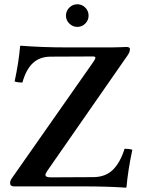

<svg xmlns="http://www.w3.org/2000/svg" viewBox="-20 -865 657 891"><path d="M26.9 -15.1Q26.9 -26.9 35.2 -38.1L414.1 -579.1Q422.9 -592.3 422.9 -596.2Q422.9 -603 412.1 -603L213.9 -602.1Q163.1 -601.6 131.6 -571.3Q100.1 -541 84 -481.9Q64 -481.9 47.9 -486.8Q67.4 -579.1 73.2 -649.9Q73.2 -652.8 77.1 -652.8Q176.3 -645 291 -645H499Q515.6 -645 539.3 -646Q563 -647 566.9 -647Q583 -647 583 -637.2Q583 -628.4 578.9 -619.6Q574.7 -610.8 560.1 -590.8L199.2 -71.8Q190.9 -58.6 190.9 -53.2Q190.9 -42 215.8 -42L413.1 -43Q470.2 -43.5 504.4 -77.6Q538.6 -111.8 558.1 -174.8Q579.6 -174.8 594.2 -169.9Q574.2 -77.6 566.9 3.9Q564.9 5.9 564 5.9Q480.5 0 367.2 0H45.9Q26.9 0 26.9 -15.1ZM286.1 -792Q286.1 -814.5 301.8 -829.8Q317.4 -845.2 338.9 -845.2Q360.4 -845.2 375.7 -829.8Q391.1 -814.5 391.1 -792Q391.1 -771 375.7 -755.6Q360.4 -740.2 338.9 -740.2Q317.4 -740.2 301.8 -755.6Q286.1 -771 286.1 -792Z"/></svg>

Font: Common Serif SemiBold
Style: Regular
Weight: 600
Designer: Philipp H. Poll, Khaled Hosny
Foundry: Stefan Peev, Context Ltd.
Version: Version 1.026